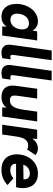

<svg xmlns="http://www.w3.org/2000/svg" viewBox="959 -1696 748 2706"><g transform="rotate(90 1333.0 -343.0)"><path d="M215 10.5C262 10.5 315 -3.5 356.5 -64L352 0H481L550 -493H422L408.5 -425.5C386 -479.5 335.5 -503.5 280 -503.5C133.5 -503.5 35 -354.5 35 -200C35 -76 98.5 10.5 215 10.5ZM172.5 -210C172.5 -289.5 218 -377.5 309.5 -377.5C364 -377.5 394.5 -342.5 394.5 -283.5C394.5 -205.5 349.5 -115.5 258 -115.5C203 -115.5 172.5 -150.5 172.5 -210Z M722 10.5C740 10.5 769 8 800 -3L816.5 -120C805 -117 792.5 -115 781 -115C764.5 -115 752.5 -121 752.5 -142C752.5 -148.5 753.5 -157.5 755.5 -167.5L828 -697H691.5L611.5 -125.5C610.5 -115.5 609.5 -105.5 609.5 -97C609.5 -24.5 656.5 10.5 722 10.5Z M1008 10.5C1026 10.5 1055 8 1086 -3L1102.5 -120C1091 -117 1078.5 -115 1067 -115C1050.5 -115 1038.5 -121 1038.5 -142C1038.5 -148.5 1039.5 -157.5 1041.5 -167.5L1114 -697H977.5L897.5 -125.5C896.5 -115.5 895.5 -105.5 895.5 -97C895.5 -24.5 942.5 10.5 1008 10.5Z M1350 10.5C1404 10.5 1456 -7 1496.5 -60.5L1493.5 0H1622L1691.5 -493H1553.5L1529 -317C1512.5 -198.5 1487 -109 1394 -109C1341.5 -109 1326.5 -135 1326.5 -175.5C1326.5 -187 1327.5 -200 1329.5 -214L1369 -493H1231L1189 -190C1187 -175 1186 -161 1186 -147.5C1186 -53 1236.5 10.5 1350 10.5Z M1738 0H1875.5L1904.5 -201.5C1917 -289 1946.5 -366.5 2030.5 -366.5C2050.5 -366.5 2075 -360 2087.5 -351L2165.5 -471.5C2133.5 -493 2105 -503.5 2068.5 -503.5C2019.5 -503.5 1965 -473 1933 -423.5L1938.5 -493H1808Z M2376 10.5C2457.5 10.5 2527 -17.5 2588 -75.5L2493 -158C2459.5 -128 2420.5 -114 2379.5 -114C2323 -114 2295 -137 2289.5 -175.5C2288.5 -182 2288 -188 2288 -195.5H2619C2627 -228.5 2631.5 -257 2631.5 -291.5C2631.5 -415 2564 -503.5 2426 -503.5C2248.5 -503.5 2155 -352 2155 -204.5C2155 -89 2217 10.5 2376 10.5ZM2301.5 -297C2313 -338.5 2352.5 -389 2427 -389C2485.5 -389 2507.5 -354 2507.5 -313.5C2507.5 -309 2507.5 -304.5 2507 -300.5Z"/></g></svg>

Font: HK Grotesk ExtraBold
Style: Italic
Weight: 800
Italic angle: -16°
Designer: Alfredo Marco Pradil
Foundry: Hanken Design Co.
Version: Version 3.001;FEAKit 1.0